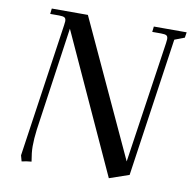

<svg xmlns="http://www.w3.org/2000/svg" viewBox="-80 -782 874 875"><g transform="rotate(10 357.0 -344.0)"><path d="M67.9 -19 158.2 -637.2Q160.2 -650.9 160.2 -655.8Q160.2 -668.5 153.3 -672.6Q146.5 -676.8 127.9 -676.8H86.9L89.8 -702.1H256.8L546.9 -75.2L629.9 -637.2Q631.8 -650.9 631.8 -655.8Q631.8 -668.5 625.2 -672.6Q618.7 -676.8 600.1 -676.8H559.1L562 -702.1H713.9L710 -676.8L664.1 -659.2L570.8 -17.1L480 14.2L187 -626L118.2 -146Q112.8 -103.5 112.8 -68.8Q112.8 -40 120.1 1Q100.1 2.4 75.2 7.8Z"/></g></svg>

Font: Dihjauti
Style: Bold Italic
Weight: 700
Italic angle: -9°
Designer: T. Christopher White
Version: Version 3.0.0